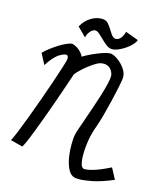

<svg xmlns="http://www.w3.org/2000/svg" viewBox="-150 -1051 1050 1276"><g transform="rotate(15 375.0 -413.5)"><path d="M750 63.5Q663.1 99.6 606.9 110.4Q550.8 121.1 521.5 121.1Q510.7 121.1 503.4 120.6Q496.1 120.1 491.2 119.1Q485.4 118.2 482.4 117.2Q460.9 109.4 447.3 87.4Q433.6 65.4 425.3 36.1Q417 6.8 413.6 -25.9Q410.2 -58.6 410.2 -87.9Q410.2 -133.8 416 -159.2Q418.9 -172.9 429.7 -204.1Q440.4 -235.4 455.1 -277.3Q469.7 -319.3 485.8 -366.2Q502 -413.1 515.6 -457.5Q529.3 -502 538.1 -538.6Q546.9 -575.2 546.9 -595.7Q546.9 -602.5 544.9 -610.4Q535.2 -638.7 517.6 -650.9Q500 -663.1 478.5 -663.1Q461.9 -663.1 446.3 -657.2Q434.6 -652.3 415.5 -640.1Q396.5 -627.9 376 -611.8Q355.5 -595.7 336.4 -577.6Q317.4 -559.6 304.7 -543Q291 -502 272 -446.3Q252.9 -390.6 231.9 -330.6Q210.9 -270.5 189 -211.9Q167 -153.3 148.9 -106Q130.9 -58.6 116.7 -27.3Q102.5 3.9 97.7 8.8L14.6 -12.7Q25.4 -32.2 45.4 -81.5Q65.4 -130.9 89.4 -194.3Q113.3 -257.8 138.2 -327.6Q163.1 -397.5 184.1 -459Q205.1 -520.5 219.2 -565.4Q233.4 -610.4 236.3 -624Q237.3 -628.9 237.3 -635.7Q237.3 -647.5 232.9 -651.9Q228.5 -656.2 220.7 -656.2Q210 -656.2 197.3 -649.9Q184.6 -643.6 177.7 -639.6Q167 -632.8 155.3 -622.1Q144.5 -612.3 130.4 -595.2Q116.2 -578.1 99.6 -551.8L60.5 -626Q76.2 -642.6 101.6 -662.1Q127 -681.6 153.3 -698.2Q179.7 -714.8 204.1 -725.6Q228.5 -736.3 242.2 -736.3Q244.1 -736.3 245.1 -735.8Q246.1 -735.4 247.1 -735.4Q255.9 -733.4 266.6 -728Q277.3 -722.7 288.1 -714.4Q298.8 -706.1 308.6 -694.8Q318.4 -683.6 324.2 -669.9Q339.8 -679.7 364.3 -691.9Q388.7 -704.1 414.6 -714.8Q440.4 -725.6 464.4 -732.9Q488.3 -740.2 504.9 -740.2Q510.7 -740.2 512.7 -739.3Q527.3 -736.3 546.9 -724.1Q566.4 -711.9 584 -694.3Q601.6 -676.8 613.8 -654.8Q626 -632.8 626 -611.3V-600.6Q623 -577.1 613.8 -532.7Q604.5 -488.3 592.3 -437Q580.1 -385.7 566.4 -335Q552.7 -284.2 540 -249Q532.2 -228.5 524.9 -203.1Q517.6 -177.7 512.7 -151.4Q507.8 -123 505.4 -95.2Q502.9 -67.4 502.9 -42Q502.9 -7.8 508.8 16.6Q514.6 41 529.3 45.9Q529.3 46.9 531.2 46.9H539.1Q545.9 46.9 559.1 44.9Q572.3 43 592.8 37.1Q613.3 31.2 642.1 19.5Q670.9 7.8 710 -11.7ZM252.9 -859.4Q278.3 -903.3 314.9 -925.8Q351.6 -948.2 387.7 -948.2Q391.6 -948.2 395 -947.8Q398.4 -947.3 402.3 -947.3Q421.9 -944.3 435.1 -929.2Q448.2 -914.1 459 -896.5Q469.7 -878.9 480.5 -863.3Q491.2 -847.7 505.9 -843.8Q505.9 -842.8 506.8 -842.8H511.7Q515.6 -842.8 522.9 -844.7Q530.3 -846.7 538.1 -853Q545.9 -859.4 553.7 -872.1Q561.5 -884.8 567.4 -906.2L656.2 -873Q652.3 -858.4 636.2 -840.8Q620.1 -823.2 598.6 -808.1Q577.1 -793 553.2 -782.2Q529.3 -771.5 508.8 -770.5H505.9Q486.3 -770.5 467.3 -784.7Q448.2 -798.8 430.7 -816.4Q413.1 -834 397 -848.1Q380.9 -862.3 367.2 -862.3H364.3Q353.5 -859.4 343.8 -852.5Q335.9 -845.7 327.1 -834Q318.4 -822.3 312.5 -799.8Z"/></g></svg>

Font: Miniver
Style: Regular
Weight: 400
Designer: Dathan Boardman
Foundry: Open Window
Version: Version 1.000